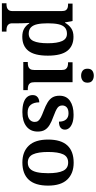

<svg xmlns="http://www.w3.org/2000/svg" viewBox="504 -1312 1040 2089"><g transform="rotate(90 1024.5 -267.0)"><path d="M15 233V183H25Q43 183 60 178.5Q77 174 88.5 159.5Q100 145 100 116V-417Q100 -448 90.5 -462.5Q81 -477 65 -482Q49 -487 29 -487H19V-536H208L223 -454H227Q250 -495 286 -520.5Q322 -546 380 -546Q480 -546 532.5 -479Q585 -412 585 -267Q585 -122 532.5 -55.5Q480 11 379 11Q325 11 290.5 -9.5Q256 -30 234 -65H229Q231 -37 232 -6.5Q233 24 233 47V118Q233 146 244.5 160Q256 174 273 178.5Q290 183 307 183H323V233ZM346 -59Q402 -59 426 -111Q450 -163 450 -267Q450 -369 426 -422Q402 -475 347 -475Q303 -475 278 -451.5Q253 -428 243 -381.5Q233 -335 233 -267Q233 -198 243 -152Q253 -106 278 -82.5Q303 -59 346 -59Z M654 0V-49H666Q687 -49 704 -54.5Q721 -60 731 -75Q741 -90 741 -119V-419Q741 -448 730.5 -462Q720 -476 703.5 -481.5Q687 -487 666 -487H657V-536H874V-121Q874 -91 883.5 -75.5Q893 -60 910.5 -54.5Q928 -49 948 -49H960V0ZM803 -629Q771 -629 749 -645.5Q727 -662 727 -698Q727 -735 749 -751Q771 -767 803 -767Q834 -767 856.5 -751Q879 -735 879 -698Q879 -662 856.5 -645.5Q834 -629 803 -629Z M1200 10Q1137 10 1096 -3.5Q1055 -17 1034.5 -42Q1014 -67 1014 -101Q1014 -129 1026.5 -145Q1039 -161 1057 -167.5Q1075 -174 1093 -174Q1093 -115 1120 -81Q1147 -47 1205 -47Q1256 -47 1281 -69Q1306 -91 1306 -124Q1306 -147 1294.5 -162Q1283 -177 1256.5 -191Q1230 -205 1184 -222Q1129 -243 1093 -265Q1057 -287 1039 -317.5Q1021 -348 1021 -394Q1021 -470 1077.5 -508.5Q1134 -547 1227 -547Q1283 -547 1319 -533.5Q1355 -520 1372.5 -499Q1390 -478 1390 -453Q1390 -423 1368.5 -405.5Q1347 -388 1303 -388Q1303 -438 1279.5 -465Q1256 -492 1213 -492Q1170 -492 1148.5 -473.5Q1127 -455 1127 -424Q1127 -390 1154 -371Q1181 -352 1249 -327Q1303 -308 1339 -286Q1375 -264 1393 -234Q1411 -204 1411 -157Q1411 -78 1355 -34Q1299 10 1200 10Z M1747 10Q1631 10 1564.5 -59.5Q1498 -129 1498 -270Q1498 -410 1561.5 -479Q1625 -548 1750 -548Q1866 -548 1932.5 -479Q1999 -410 1999 -270Q1999 -129 1935 -59.5Q1871 10 1747 10ZM1749 -49Q1791 -49 1816.5 -74Q1842 -99 1853 -148.5Q1864 -198 1864 -270Q1864 -379 1837.5 -433.5Q1811 -488 1748 -488Q1684 -488 1658.5 -433.5Q1633 -379 1633 -270Q1633 -161 1659 -105Q1685 -49 1749 -49Z"/></g></svg>

Font: Noto Rashi Hebrew SemiBold
Style: Regular
Weight: 600
Version: Version 1.006